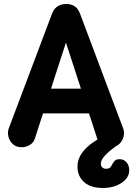

<svg xmlns="http://www.w3.org/2000/svg" viewBox="-20 -730 670 965"><path d="M89.2 10Q61.2 10 44.1 -5.9Q27 -21.8 22.1 -44.2Q17.2 -66.8 24.2 -85.2L241.5 -661.2Q250.8 -685.8 268.9 -697.9Q287 -710 313 -710Q338.2 -710 355.6 -698.2Q373 -686.5 382.2 -661.2L598.8 -85.2Q606.5 -64.5 600.9 -42.4Q595.2 -20.2 578.1 -5.1Q561 10 534.5 10Q512.5 10 494.1 -1.6Q475.8 -13.2 468.8 -32.8L294.8 -566.8H327.8L155 -32.8Q148.8 -13.2 130 -1.6Q111.2 10 89.2 10ZM140 -160V-284.2H471.5V-160ZM496 214.8Q436.8 214.8 403.1 185.6Q369.5 156.5 369.5 106.2Q369.5 80 381.9 55.8Q394.2 31.5 418.5 9Q442.8 -13.5 479.5 -34.5L576.2 -5Q528.2 29 508.1 51.1Q488 73.2 487 90Q486 102 493 110.1Q500 118.2 513 118.2Q529.2 118.2 535.5 109.8Q541.8 101.2 546.8 91.2Q551.5 83.2 558.6 76.6Q565.8 70 582.8 70.2Q602.8 70.5 616.1 86.1Q629.5 101.8 629.5 125.5Q629.5 163.5 591.1 189.1Q552.8 214.8 496 214.8Z"/></svg>

Font: National Park
Style: Regular
Weight: 400
Designer: Andrea Herstowski, Ben Hoepner
Version: Version 1.009